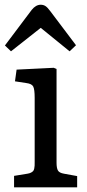

<svg xmlns="http://www.w3.org/2000/svg" viewBox="-20 -799 373 819"><path d="M26.9 -580.1 1 -605 115.2 -756.8Q132.8 -778.8 153.8 -778.8Q165 -778.8 173.8 -773.2Q182.6 -767.6 194.8 -751L304.2 -606L276.9 -580.1L153.8 -680.2ZM40 0V-48.8L97.2 -58.1Q106.4 -59.6 112.3 -62.7Q118.2 -65.9 121.3 -69.3Q124.5 -72.8 126 -79.8Q127.4 -86.9 127.7 -92.3Q127.9 -97.7 127.9 -108.9V-381.8Q127.9 -417.5 121.8 -429.7Q115.7 -441.9 91.8 -444.8L43.9 -452.1L50.8 -502L209 -509.8L221.2 -504.9V-105Q221.2 -82 227.1 -71.8Q232.9 -61.5 252.9 -58.1L309.1 -47.9V0Z"/></svg>

Font: Literata Book
Style: Regular
Weight: 400
Designer: Latin by Veronika Burian and Jose Scaglione. Greek by Irene Vlachou. Cyrillic by Vera Evstafieva
Foundry: TypeTogether
Version: Version 2.003;PS 002.003;hotconv 1.0.88;makeotf.lib2.5.64775